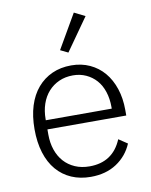

<svg xmlns="http://www.w3.org/2000/svg" viewBox="-87 -832 717 909"><g transform="rotate(-10 271.5 -378.0)"><path d="M276 12Q225 12 183.5 -6Q142 -24 112.5 -58.5Q83 -93 67.5 -143Q52 -193 52 -256Q52 -319 67.5 -368.5Q83 -418 112.5 -452.5Q142 -487 183 -505.5Q224 -524 275 -524Q324 -524 364 -505.5Q404 -487 432 -454Q460 -421 475.5 -374.5Q491 -328 491 -272V-245H112V-220Q112 -180 123.5 -146.5Q135 -113 156.5 -89Q178 -65 209 -51.5Q240 -38 279 -38Q391 -38 434 -141L476 -113Q452 -56 400.5 -22Q349 12 276 12ZM275 -476Q238 -476 208 -462.5Q178 -449 156.5 -425Q135 -401 123.5 -367.5Q112 -334 112 -294V-289H429V-297Q429 -337 418 -370.5Q407 -404 386.5 -427Q366 -450 337.5 -463Q309 -476 275 -476ZM273 -586 236 -604 331 -768 383 -742Z"/></g></svg>

Font: IBM Plex Sans Thai Looped Light
Style: Regular
Weight: 300
Designer: Mike Abbink, Paul van der Laan, Pieter van Rosmalen, Ben Mitchell, Mark Frömberg
Foundry: Bold Monday
Version: Version 1.1